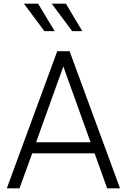

<svg xmlns="http://www.w3.org/2000/svg" viewBox="-20 -1023 688 1043"><path d="M17 0H86L155 -190H494L562 0H632L358 -745H291ZM110 -1003 221 -854H277L187 -1003ZM176 -250 324 -662 472 -250ZM261 -1003 372 -854H427L338 -1003Z"/></svg>

Font: Mluvka Light
Style: Regular
Weight: 300
Designer: Modified by Jiří Krblich, Original typeface by Gumpita Rahayu
Foundry: Gumpita Rahayu & Jiří Krblich
Version: Version 2.000;Glyphs 3.1.1 (3134)